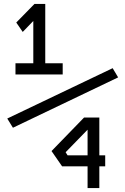

<svg xmlns="http://www.w3.org/2000/svg" viewBox="-20 -800 640 980"><path d="M46 -148 583 -405 555 -452 17 -195ZM156 -780 63 -685 96 -637 150 -693V-477H59V-420H300V-477H211V-780ZM409 -200 243 -29 297 49H427V160H487V49H517V-7H487V-200ZM315 -23 427 -138V-7H325Z"/></svg>

Font: Kode Mono
Style: Bold
Weight: 700
Monospace: yes
Designer: Isa Ozler
Foundry: Kadena LLC
Version: Version 1.206;gftools[0.9.28]